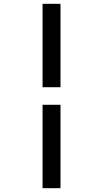

<svg xmlns="http://www.w3.org/2000/svg" viewBox="-20 -843 540 1006"><path d="M203 -386H297V-823H203ZM203 143H297V-294H203Z"/></svg>

Font: Iosevka SS08 Medium
Style: Regular
Weight: 500
Monospace: yes
Designer: Belleve Invis
Foundry: Belleve Invis
Version: Version 3.4.3; ttfautohint (v1.8.3)